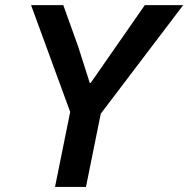

<svg xmlns="http://www.w3.org/2000/svg" viewBox="-20 -740 745 760"><path d="M257.8 -296.9 103 -719.7H230.5L289.6 -555.2L335.4 -411.6H338.9L553.2 -719.7H705.1L378.9 -290L320.3 0H197.8Z"/></svg>

Font: Reddit Sans Chocolate SemiBold
Style: Italic
Weight: 600
Italic angle: -11.25°
Designer: Stephen Hutchings
Version: Version 1.013